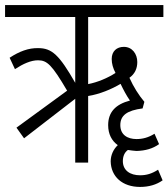

<svg xmlns="http://www.w3.org/2000/svg" viewBox="-20 -642 665 758"><path d="M75 -96 277 -252V0H328V-263C373 -270 421 -290 456 -311C467 -288 479 -265 493 -245C436 -230 407 -199 407 -148C407 -113 421 -86 445 -69C428 -53 417 -30 417 -5C418 55 463 96 533 96C568 96 598 87 622 70L604 28C579 44 558 50 533 50C494 50 465 31 465 -6C465 -25 472 -41 485 -50C496 -48 507 -47 519 -46C554 -47 583 -55 608 -73L590 -114C566 -99 543 -93 519 -93C483 -93 455 -110 455 -148C455 -187 482 -206 543 -214L550 -240C528 -266 507 -299 491 -335C512 -350 522 -371 522 -397C522 -429 502 -457 469 -457C441 -457 421 -440 421 -409C421 -391 426 -373 436 -354C405 -334 365 -317 328 -310V-575H625V-622H0V-575H277V-315C214 -425 185 -452 131 -452C93 -453 56 -439 18 -414L39 -369C71 -390 102 -404 130 -404C166 -404 185 -386 245 -284L45 -138Z"/></svg>

Font: Noto Sans Devanagari ExtraCondensed Light
Style: Regular
Weight: 300
Width: 2
Designer: Jelle Bosma - Monotype Design Team
Foundry: Monotype Imaging Inc.
Version: Version 2.004